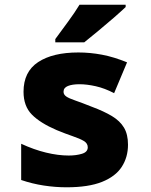

<svg xmlns="http://www.w3.org/2000/svg" viewBox="-20 -786 640 816"><path d="M263 10Q215 10 166 2.5Q117 -5 70 -21V-175Q124 -150 175.5 -137.5Q227 -125 272 -125Q304 -125 328.5 -132.5Q353 -140 353 -160Q353 -177 336 -187Q319 -197 289.5 -207Q260 -217 221 -233Q151 -263 115.5 -299Q80 -335 80 -396Q80 -481 142 -522Q204 -563 313 -563Q363 -563 413.5 -553.5Q464 -544 520 -521L465 -390Q425 -411 387 -419.5Q349 -428 318 -428Q287 -428 268.5 -420.5Q250 -413 250 -396Q250 -384 261.5 -376Q273 -368 299.5 -359Q326 -350 371 -332Q422 -313 456 -292.5Q490 -272 507 -243.5Q524 -215 524 -171Q524 -118 497.5 -77Q471 -36 413.5 -13Q356 10 263 10ZM215 -620Q240 -654 269 -693.5Q298 -733 318 -766H514V-756Q495 -738 463.5 -710.5Q432 -683 398 -655Q364 -627 338 -606H215Z"/></svg>

Font: Noto Sans Mono Black
Style: Regular
Weight: 900
Designer: Monotype Design Team
Foundry: Monotype Imaging Inc.
Version: Version 2.014